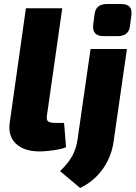

<svg xmlns="http://www.w3.org/2000/svg" viewBox="-20 -741 677 956"><path d="M290 -700 214 -168Q210 -145 219 -137Q228 -129 257 -129H299L309 -8Q294 -1 269 3.5Q244 8 219 10.5Q194 13 178 13Q101 13 60.5 -24.5Q20 -62 28 -127L109 -700ZM612 -497 546 -39Q540 10 518 56Q496 102 460.5 137.5Q425 173 379 195L279 111Q320 72 340 35Q360 -2 366 -46L431 -497ZM583 -721Q613 -721 625.5 -707Q638 -693 634 -664L627 -611Q621 -561 566 -561H496Q438 -561 444 -618L451 -671Q457 -721 513 -721Z"/></svg>

Font: Exo 2 ExtraBold
Style: Italic
Weight: 800
Italic angle: -8°
Designer: Natanael Gama
Foundry: Natanael Gama
Version: Version 2.010